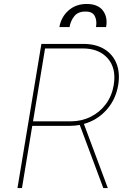

<svg xmlns="http://www.w3.org/2000/svg" viewBox="-20 -949 655 969"><path d="M68.2 0 188.9 -727.3H402Q463.1 -727.3 505.9 -701.5Q548.7 -675.8 567.6 -629.1Q586.6 -582.4 576.7 -519.9Q563.9 -445.7 517 -393.8Q470.2 -342 403.4 -323.5L524.1 0H501.4L382.5 -318.5Q358.7 -313.9 333.8 -313.9H142.8L90.9 0ZM146.7 -336.6H336.6Q391.3 -336.6 437.3 -359.4Q483.3 -382.1 514 -423.3Q544.7 -464.5 554 -519.9Q567.8 -604 523.8 -654.3Q479.8 -704.5 397.7 -704.5H207.4ZM279.8 -812.5Q288.4 -862.9 325.6 -896Q362.9 -929 417.6 -929Q473.7 -929 499.1 -896Q524.5 -862.9 515.6 -812.5H464.5Q470.2 -845.2 458.3 -868.1Q446.4 -891 411.9 -890.6Q373.6 -891 354.8 -867Q335.9 -843 331 -812.5Z"/></svg>

Font: Inter UI Thin
Style: Italic
Weight: 100
Italic angle: -9.39999°
Designer: Rasmus Andersson
Foundry: rsms
Version: 3.2;8d6f07862